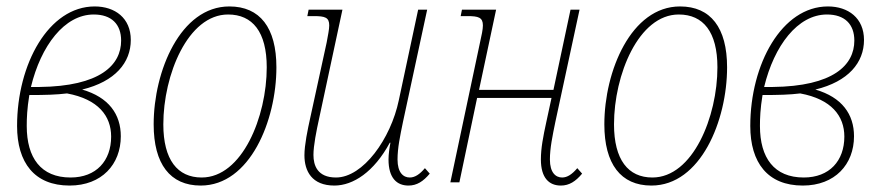

<svg xmlns="http://www.w3.org/2000/svg" viewBox="-20 -566 2740 596"><path d="M196 10C296 10 355 -56 355 -143C355 -211 318 -264 235 -288C338 -313 386 -372 386 -442C386 -510 337 -546 274 -546C131 -546 33 -367 33 -175C33 -61 87 10 196 10ZM271 -521C326 -521 356 -491 356 -440C356 -364 291 -298 102 -296H76C107 -424 180 -521 271 -521ZM199 -15C107 -15 63 -76 63 -175C63 -199 64 -228 71 -271C120 -271 156 -272 188 -276C285 -258 325 -206 325 -142C325 -67 279 -15 199 -15Z M603 10C756 10 838 -192 838 -357C838 -480 787 -546 692 -546C540 -546 457 -345 457 -180C457 -57 508 10 603 10ZM606 -15C531 -15 487 -70 487 -180C487 -333 563 -521 688 -521C764 -521 808 -467 808 -357C808 -204 732 -15 606 -15Z M1018 10C1076 10 1141 -32 1190 -123H1192C1189 -108 1186 -87 1186 -71C1186 -13 1212 10 1248 10C1274 10 1294 -3 1314 -27L1299 -44C1283 -25 1268 -15 1252 -15C1232 -15 1214 -30 1214 -71C1214 -107 1222 -144 1231 -188L1306 -536H1278L1218 -255C1193 -135 1107 -15 1023 -15C965 -15 953 -53 953 -85C953 -114 962 -159 971 -200L1043 -536H938L934 -516H954C989 -516 1002 -512 1002 -487C1002 -475 998 -456 994 -434L943 -200C935 -164 925 -116 925 -84C925 -35 948 10 1018 10Z M1721 10C1747 10 1767 -3 1787 -27L1772 -44C1756 -25 1741 -15 1725 -15C1705 -15 1687 -30 1687 -71C1687 -106 1695 -144 1704 -188L1779 -536H1751L1698 -287H1467L1520 -536H1414L1410 -516H1431C1465 -516 1479 -512 1479 -487C1479 -475 1475 -456 1470 -434L1378 0H1406L1461 -262H1692L1676 -188C1666 -142 1659 -106 1659 -71C1659 -13 1685 10 1721 10Z M2002 10C2155 10 2237 -192 2237 -357C2237 -480 2186 -546 2091 -546C1939 -546 1856 -345 1856 -180C1856 -57 1907 10 2002 10ZM2005 -15C1930 -15 1886 -70 1886 -180C1886 -333 1962 -521 2087 -521C2163 -521 2207 -467 2207 -357C2207 -204 2131 -15 2005 -15Z M2472 10C2572 10 2631 -56 2631 -143C2631 -211 2594 -264 2511 -288C2614 -313 2662 -372 2662 -442C2662 -510 2613 -546 2550 -546C2407 -546 2309 -367 2309 -175C2309 -61 2363 10 2472 10ZM2547 -521C2602 -521 2632 -491 2632 -440C2632 -364 2567 -298 2378 -296H2352C2383 -424 2456 -521 2547 -521ZM2475 -15C2383 -15 2339 -76 2339 -175C2339 -199 2340 -228 2347 -271C2396 -271 2432 -272 2464 -276C2561 -258 2601 -206 2601 -142C2601 -67 2555 -15 2475 -15Z"/></svg>

Font: Noto Serif Condensed Thin
Style: Italic
Weight: 100
Width: 3
Italic angle: -12°
Designer: Monotype Design Team
Foundry: Monotype Imaging Inc.
Version: Version 2.013